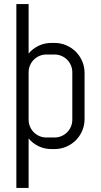

<svg xmlns="http://www.w3.org/2000/svg" viewBox="-20 -720 494 940"><path d="M394 -137.2Q394 -106.9 382.6 -80.1Q371.1 -53.2 351.1 -33.2Q331.1 -13.2 304.2 -1.7Q277.3 9.8 247.1 9.8H231.9Q198.2 9.8 169.4 -3.9Q140.6 -17.6 120.1 -42V200.2H60.1V-700.2H120.1V-458Q140.6 -482.4 169.4 -496.1Q198.2 -509.8 231.9 -509.8H247.1Q277.3 -509.8 304.2 -498.3Q331.1 -486.8 351.1 -466.8Q371.1 -446.8 382.6 -419.9Q394 -393.1 394 -362.8V-137.2ZM334 -366.2Q334 -384.3 327.1 -400.1Q320.3 -416 308.6 -427.7Q296.9 -439.5 281 -446.3Q265.1 -453.1 247.1 -453.1H207Q189 -453.1 173.1 -446.3Q157.2 -439.5 145.5 -427.7Q133.8 -416 127 -400.1Q120.1 -384.3 120.1 -366.2V-133.8Q120.1 -115.7 127 -99.9Q133.8 -84 145.5 -72.3Q157.2 -60.5 173.1 -53.7Q189 -46.9 207 -46.9H247.1Q265.1 -46.9 281 -53.7Q296.9 -60.5 308.6 -72.3Q320.3 -84 327.1 -99.9Q334 -115.7 334 -133.8Z"/></svg>

Font: Abel
Style: Regular
Weight: 400
Designer: Matthew Desmond
Foundry: Matthew Desmond
Version: Version 1.003